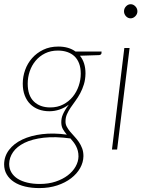

<svg xmlns="http://www.w3.org/2000/svg" viewBox="-41 -726 714 932"><path d="M203 -204.5Q238 -204.5 265.5 -218.8Q293 -233 312 -256.2Q331 -279.5 341 -309Q351 -338.5 351 -368.5Q351 -397 343 -418Q335 -439 320.5 -452.8Q306 -466.5 285.5 -473.5Q265 -480.5 240 -480.5Q205 -480.5 177.8 -467Q150.5 -453.5 131.8 -431Q113 -408.5 103.2 -379.5Q93.5 -350.5 93.5 -320Q93.5 -262.5 123.2 -233.5Q153 -204.5 203 -204.5ZM340 33.5Q340 18.5 336.8 6Q333.5 -6.5 328 -17Q322.5 -27.5 315.5 -36.5Q308.5 -45.5 301 -54Q226.5 -64 171 -57.5Q115.5 -51 78.2 -32.8Q41 -14.5 22.5 12.2Q4 39 3.5 69.5Q3.5 93 14.5 111.2Q25.5 129.5 45 141.8Q64.5 154 91.8 160.5Q119 167 152 167Q194.5 167 229 155.5Q263.5 144 288 125.2Q312.5 106.5 326 82.5Q339.5 58.5 340 33.5ZM452 -476 451.5 -467Q451 -464.5 448.8 -462Q446.5 -459.5 440.5 -458.5L347 -455.5Q374 -422.5 374 -369.5Q373.5 -340 366.2 -316.5Q359 -293 348.2 -273Q337.5 -253 325 -236.2Q312.5 -219.5 301.8 -203.5Q291 -187.5 284 -171.5Q277 -155.5 277 -137.5Q276.5 -123.5 283 -111.2Q289.5 -99 299.2 -87.2Q309 -75.5 320.5 -63.2Q332 -51 341.8 -36.8Q351.5 -22.5 357.8 -5.8Q364 11 364 32Q363.5 62 348 89.8Q332.5 117.5 304.2 139.2Q276 161 236.8 174Q197.5 187 150 187Q112.5 187 81 179.5Q49.5 172 27 157.2Q4.5 142.5 -8.2 121Q-21 99.5 -21 71.5Q-20.5 32.5 2.8 1.8Q26 -29 67 -48.5Q108 -68 163.5 -74.8Q219 -81.5 283.5 -72.5Q272 -85.5 264.2 -99.5Q256.5 -113.5 256.5 -132.5Q256.5 -141.5 258 -150.5Q259.5 -159.5 263.8 -169.5Q268 -179.5 275 -191.5Q282 -203.5 293 -218Q272 -202.5 248 -194.2Q224 -186 198.5 -186Q170 -186 146.2 -195Q122.5 -204 105.5 -221Q88.5 -238 79 -263Q69.5 -288 69.5 -320Q69.5 -354 81 -386.2Q92.5 -418.5 114.8 -443.8Q137 -469 169 -484.5Q201 -500 242 -500Q292.5 -500 325.5 -476Z M588 -493 527.5 0H502.5L562.5 -493ZM626 -671Q626 -657.5 615.8 -647.2Q605.5 -637 593 -637Q580 -637 570.5 -647.2Q561 -657.5 561 -671Q561 -685 570.8 -695.2Q580.5 -705.5 593.5 -705.5Q606 -705.5 616 -695.2Q626 -685 626 -671Z"/></svg>

Font: Lato ExtraLight
Style: Italic
Weight: 275
Italic angle: -7°
Designer: Lukasz Dziedzic with Adam Twardoch and Botio Nikoltchev
Foundry: tyPoland Lukasz Dziedzic
Version: Version 2.015; 2015-08-06; http://www.latofonts.com/